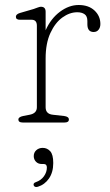

<svg xmlns="http://www.w3.org/2000/svg" viewBox="-20 -490 440 768"><path d="M162.5 -443V-369Q183.5 -416 219.8 -443Q256 -470 294.5 -470Q334.5 -470 358 -448Q381.5 -426 381.5 -394Q381.5 -380 374.2 -371Q367 -362 354.5 -362Q329.5 -362 329.5 -393V-406Q329.5 -425.5 318.2 -433.2Q307 -441 289 -441Q258.5 -441 229.5 -420Q200.5 -399 181.5 -357.8Q162.5 -316.5 162.5 -256V-61Q162.5 -34 191.5 -31L236.5 -26Q255.5 -23.5 255.5 -12Q255.5 0 238.5 0H70.5Q53.5 0 53.5 -12Q53.5 -22 72.5 -26L98.5 -31Q127.5 -36.5 127.5 -61V-387Q127.5 -411 106.5 -411H59.5Q43.5 -411 43.5 -423Q43.5 -433 59.5 -438L114.5 -454Q122 -456.5 130.5 -459.8Q139 -463 143.5 -463Q162.5 -463 162.5 -443ZM147 166Q132.5 166 123.8 156.8Q115 147.5 115 134.5Q115 120 125.2 110.8Q135.5 101.5 151 101.5Q168.5 101.5 180.8 114.8Q193 128 193 162Q193 199 176 223.8Q159 248.5 131.5 257Q119 260.5 115 252Q111.5 242.5 123.5 238.5Q144 231.5 155.8 215Q167.5 198.5 167.5 180Q167.5 166 155 166Z"/></svg>

Font: Fraunces 9pt S100 Thin
Style: Regular
Weight: 100
Version: Version 1.000; ttfautohint (v1.8.3)